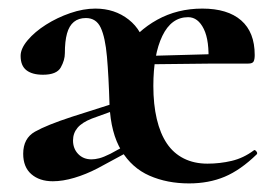

<svg xmlns="http://www.w3.org/2000/svg" viewBox="-20 -415 629 447"><path d="M420 12Q369 12 328 -6Q287 -24 262.5 -64.5Q238 -105 235 -170Q233 -238 229 -283Q225 -328 214.5 -350.5Q204 -373 180 -373Q163 -373 152 -364Q141 -355 136 -337Q131 -319 131 -291Q131 -275 121.5 -258Q112 -241 80 -241Q55 -241 41.5 -251.5Q28 -262 28 -285Q28 -302 44.5 -321.5Q61 -341 87 -357.5Q113 -374 143.5 -384.5Q174 -395 202 -395Q247 -395 279.5 -369.5Q312 -344 320 -299Q323 -288 327 -274Q331 -260 334 -245Q337 -230 337 -215Q337 -172 345 -138Q353 -104 368.5 -81Q384 -58 408 -46Q432 -34 463 -34Q492 -34 519.5 -40.5Q547 -47 571 -65Q573 -67 576.5 -63Q580 -59 578 -56Q540 -19 503 -3.5Q466 12 420 12ZM103 7Q72 7 53 -9.5Q34 -26 34 -57Q34 -93 61.5 -108.5Q89 -124 147 -143L260 -179L263 -164L194 -139Q171 -130 160.5 -117.5Q150 -105 150 -88Q150 -69 162 -56.5Q174 -44 193 -44Q201 -44 211 -46.5Q221 -49 237 -57L292 -87L294 -70L207 -23Q180 -9 153 -1Q126 7 103 7ZM295 -265 294 -284 477 -289V-267ZM337 -215 270 -299Q299 -343 346 -369Q393 -395 451 -395Q510 -395 541.5 -367.5Q573 -340 573 -287Q573 -277 570.5 -272Q568 -267 558 -267H465Q468 -320 454.5 -347.5Q441 -375 418 -375Q379 -375 358 -331.5Q337 -288 337 -215Z"/></svg>

Font: Cormorant Light
Style: Regular
Weight: 300
Designer: Christian Thalmann (Catharsis Fonts)
Foundry: Catharsis Fonts
Version: Version 4.000